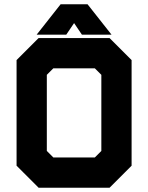

<svg xmlns="http://www.w3.org/2000/svg" viewBox="-20 -878 693 898"><path d="M160.5 0 57.5 -103V-597L160.5 -700H492.5L595.5 -597V-103L492.5 0ZM229.5 -141.5H423.5L454 -172V-528L423.5 -558.5H229.5L199 -528V-172ZM197 -71H457.5L524.5 -138V-562.5L457.5 -629.5H197L130 -562.5V-138ZM197 -71 130 -138V-562.5L197 -629.5H457.5L524.5 -562.5V-138L457.5 -71ZM263.5 -858H389.5L501.5 -716H363L326.5 -770L290 -716H151.5ZM297 -819 254.5 -761 297 -819H354L396.5 -761L354 -819Z"/></svg>

Font: Tourney Black
Style: Regular
Weight: 900
Version: Version 1.015